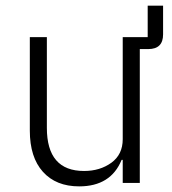

<svg xmlns="http://www.w3.org/2000/svg" viewBox="-20 -644 604 676"><path d="M258.8 12.2Q177.2 12.2 131.1 -39.1Q85 -90.3 85 -184.1V-513.2H145V-193.8Q145 -42 275.9 -42Q332 -42 372.1 -71Q412.1 -100.1 412.1 -153.8V-513.2H500V-624H554.2V-522.9Q554.2 -471.2 502 -471.2H472.2V0H412.1V-81.1H408.2Q370.1 12.2 258.8 12.2Z"/></svg>

Font: Anuphan Light
Style: Regular
Weight: 300
Designer: Mike Abbink, Paul van der Laan, Pieter van Rosmalen, Mint Tantisuwanna
Foundry: Bold Monday; Cadson Demak
Version: Version 3.002;hotconv 1.0.109;makeotfexe 2.5.65596